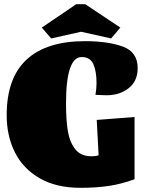

<svg xmlns="http://www.w3.org/2000/svg" viewBox="-20 -877 684 919"><path d="M12 0ZM296 -381Q296 -304 304.5 -251Q313 -198 339.5 -163.5Q366 -129 419 -129Q439 -129 452 -134L443 -303L624 -317V-19Q561 4 500.5 13Q440 22 366 22Q249 22 169.5 -24Q90 -70 51 -148.5Q12 -227 12 -325Q12 -504 107.5 -592Q203 -680 387 -680Q497 -680 568 -654Q639 -628 639 -551Q639 -489 596 -455Q553 -421 489 -421Q473 -421 437 -423Q442 -452 442 -480Q442 -535 427 -569.5Q412 -604 371 -604Q296 -604 296 -381ZM225 -693 180 -745 345 -857H388L556 -745L512 -693L368 -725Z"/></svg>

Font: Sansita Black
Style: Regular
Weight: 900
Designer: Pablo Cosgaya
Foundry: Omnibus-Type
Version: Version 1.006; ttfautohint (v1.5)